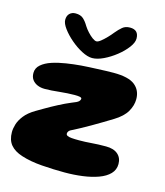

<svg xmlns="http://www.w3.org/2000/svg" viewBox="-116 -849 826 963"><g transform="rotate(15 297.0 -367.5)"><path d="M309.5 26Q252.5 26 191.5 21.5Q130.5 17 84.5 2Q43.5 -11 23 -35.8Q2.5 -60.5 2.5 -101.5Q2.5 -119.5 9.2 -142.2Q16 -165 34.8 -189Q53.5 -213 89 -234Q105.5 -243.5 122.2 -253.5Q139 -263.5 156.2 -273Q173.5 -282.5 190.2 -291.2Q207 -300 222.8 -307.5Q238.5 -315 252 -320.5Q282 -331.5 288.8 -339Q295.5 -346.5 295.5 -352Q295.5 -358.5 285.5 -360.5Q275.5 -362.5 259 -362.5Q241 -362.5 221 -361.2Q201 -360 180.2 -357.8Q159.5 -355.5 140 -354.2Q120.5 -353 104.5 -353Q84 -353 67 -360.2Q50 -367.5 40 -381.2Q30 -395 30 -416Q30 -441.5 50.5 -459.2Q71 -477 104 -487.8Q137 -498.5 175.8 -504.5Q214.5 -510.5 251.5 -513.5Q269.5 -515 291.2 -516Q313 -517 335.8 -518Q358.5 -519 380 -519.8Q401.5 -520.5 419 -520.5Q497 -520.5 529.8 -494Q562.5 -467.5 562.5 -422Q562.5 -389 544 -357Q525.5 -325 480.5 -297.5Q456.5 -283 430.5 -267.2Q404.5 -251.5 379.2 -237Q354 -222.5 332.8 -211Q311.5 -199.5 298 -192.5Q281.5 -185.5 276 -179.2Q270.5 -173 270.5 -165.5Q270.5 -158.5 277.8 -154.8Q285 -151 299.8 -149.8Q314.5 -148.5 338.5 -148.5Q369.5 -148.5 402.5 -151.2Q435.5 -154 477.5 -154Q517.5 -154 539 -135.2Q560.5 -116.5 560.5 -84.5Q560.5 -54.5 540 -33.2Q519.5 -12 483.8 1Q448 14 403.2 20Q358.5 26 309.5 26ZM294.5 -564Q271 -564 240.2 -580Q209.5 -596 181 -620.5Q152.5 -645 133.8 -670.5Q115 -696 115 -714.5Q115 -736 127 -747.5Q139 -759 158 -759Q183.5 -759 198 -746Q212.5 -733 225 -711.5Q233.5 -698 246.5 -683.8Q259.5 -669.5 272.5 -660Q285.5 -650.5 294 -650.5Q302.5 -650.5 316 -661.2Q329.5 -672 344 -687Q358.5 -702 369 -715.5Q385.5 -735.5 400.8 -748.2Q416 -761 440 -761Q485 -761 485 -715.5Q485 -695 465.5 -669Q446 -643 415.8 -619Q385.5 -595 353 -579.5Q320.5 -564 294.5 -564Z"/></g></svg>

Font: Gluten ExtraBold
Style: Regular
Weight: 800
Designer: Tyler Finck
Foundry: Etcetera Type Company
Version: Version 1.300